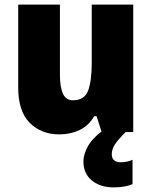

<svg xmlns="http://www.w3.org/2000/svg" viewBox="-20 -573 658 833"><path d="M558 -553V0H421L399 -69H389Q365 -28 325.5 -9Q286 10 237 10Q159 10 109 -40Q59 -90 59 -193V-553H240V-249Q240 -195 253 -166.5Q266 -138 297 -138Q347 -138 362.5 -180.5Q378 -223 378 -300V-553ZM465 96Q465 131 504 131Q517 131 531.5 128Q546 125 555 120V226Q541 232 520.5 236Q500 240 474 240Q415 240 378.5 210Q342 180 342 128Q342 94 364 57Q386 20 447 -22L525 0Q492 33 478.5 53.5Q465 74 465 96Z"/></svg>

Font: Noto Sans Gurmukhi UI SemiCondensed Black
Style: Regular
Weight: 900
Width: 4
Designer: Jelle Bosma - Monotype Design Team
Foundry: Monotype Imaging Inc.
Version: Version 2.004; ttfautohint (v1.8.4.7-5d5b)